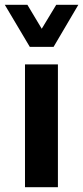

<svg xmlns="http://www.w3.org/2000/svg" viewBox="-33 -779 346 799"><path d="M71 0V-511H208V0ZM293 -759 190 -584H91L-13 -759H81L175 -602H106L201 -759Z"/></svg>

Font: Chivo Medium SemiBold
Style: Regular
Weight: 600
Version: Version 2.002